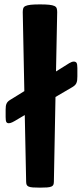

<svg xmlns="http://www.w3.org/2000/svg" viewBox="-20 -862 378 882"><path d="M93.8 -333.5 63 -315.4Q45.9 -304.7 36.4 -300.3Q26.9 -295.9 20.5 -295.9Q12.2 -295.9 9 -301.8Q5.9 -307.6 5.9 -324.7V-358.4Q5.9 -367.7 6.8 -374.5Q7.8 -381.3 10.3 -386.5Q12.7 -391.6 16.6 -395.5Q20.5 -399.4 26.9 -403.3L91.8 -443.4L84.5 -806.2Q84.5 -816.4 86.7 -823.5Q88.9 -830.6 97.2 -834.5Q105.5 -838.4 121.3 -840.1Q137.2 -841.8 163.6 -841.8Q189.9 -841.8 205.8 -840.1Q221.7 -838.4 230 -834.5Q238.3 -830.6 240.5 -823.5Q242.7 -816.4 242.7 -806.2L237.3 -533.7L273.9 -556.6Q286.1 -564.5 298.1 -571.8Q310.1 -579.1 318.8 -579.1Q327.6 -579.1 331.5 -573.5Q335.4 -567.9 335.4 -549.3V-511.2Q335.4 -501 334.5 -493.7Q333.5 -486.3 331.1 -480.7Q328.6 -475.1 324.2 -470.7Q319.8 -466.3 312.5 -461.9L234.9 -416.5L227.5 -27.8Q227.5 -18.6 225.1 -13.2Q222.7 -7.8 215.8 -4.9Q209 -2 196.5 -1Q184.1 0 163.6 0Q143.1 0 130.6 -1Q118.2 -2 111.6 -4.9Q105 -7.8 102.5 -13.2Q100.1 -18.6 100.1 -27.8Z"/></svg>

Font: Denk One
Style: Regular
Weight: 400
Designer: Irina Smirnova
Foundry: Irina Smirnova
Version: Version 1.002